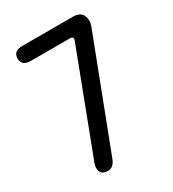

<svg xmlns="http://www.w3.org/2000/svg" viewBox="-182 -851 864 957"><g transform="rotate(-30 250.0 -372.5)"><path d="M336.9 -642.6 338.9 -650.4Q338.9 -663.1 322.3 -663.1H97.7Q44.9 -663.1 44.9 -706.1Q44.9 -749 97.7 -749H387.7Q449.2 -749 449.2 -690.4Q449.2 -675.8 442.4 -658.2L205.1 -39.1Q189.5 3.9 156.2 3.9Q111.3 3.9 111.3 -38.1Q111.3 -49.8 117.2 -65.4Z"/></g></svg>

Font: MotoyaLMaru
Style: W3 mono
Weight: 400
Version: Version 1.01